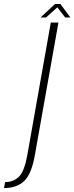

<svg xmlns="http://www.w3.org/2000/svg" viewBox="-147 -709 371 958"><path d="M-127 229.5Q-64.5 229.5 -27 195Q10.5 160.5 27.5 62L144.5 -596.5H106.5L-10.5 63.5Q-24.5 143.5 -51.5 171.5Q-78.5 199.5 -121.5 199.5ZM55.5 -622H83L139 -672.5L178 -622H204L154.5 -689H127.5Z"/></svg>

Font: Anybody Condensed ExtraLight
Style: Italic
Weight: 250
Width: 3
Italic angle: -10°
Version: Version 1.113;gftools[0.9.25]